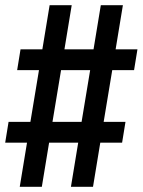

<svg xmlns="http://www.w3.org/2000/svg" viewBox="-20 -737 549 739"><path d="M56 -18 84 -188H0L13 -268H97L130 -467H46L59 -547H143L171 -717H256L228 -547H340L368 -717H453L425 -547H509L496 -467H412L379 -268H463L450 -188H366L338 -18H253L281 -188H169L141 -18ZM182 -268H294L327 -467H215Z"/></svg>

Font: Iosevka Term Curly Md Obl
Style: Regular
Weight: 500
Italic angle: -9°
Designer: Belleve Invis
Foundry: Belleve Invis
Version: Version 32.3.0